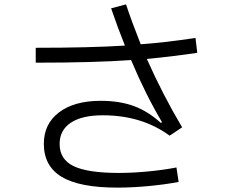

<svg xmlns="http://www.w3.org/2000/svg" viewBox="-20 -829 1040 876"><path d="M252 -172Q252 -102 316 -71Q380 -40 522 -40Q586 -40 658 -47Q730 -54 785 -65L795 1Q739 12 662.5 19.5Q586 27 515 27Q343 27 261.5 -22Q180 -71 180 -173Q180 -264 249.5 -316.5Q319 -369 439 -369Q526 -369 591 -345Q656 -321 714 -268L719 -272Q645 -396 578 -555Q411 -543 143 -543V-611Q390 -611 550 -621Q518 -700 487 -791L555 -809Q580 -733 622 -627Q735 -635 872 -656L880 -588Q765 -571 650 -560Q724 -394 811 -248L754 -210Q627 -303 449 -303Q354 -303 303 -269Q252 -235 252 -172Z"/></svg>

Font: IBM Plex Sans JP
Style: Regular
Weight: 400
Designer: Mike Abbink; Paul van der Laan; Pieter van Rosmalen; Wujin Sim; Yejin Wi; Jinhee Kim; Boomi Park; Yona Kim; Kichan Ma
Foundry: Sandoll Inc.
Version: Version 1.000